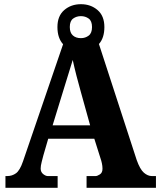

<svg xmlns="http://www.w3.org/2000/svg" viewBox="-20 -896 764 916"><path d="M6 0V-56H14Q38 -56 56.5 -69.5Q75 -83 90 -127L281 -685Q268 -699 261 -719.5Q254 -740 254 -767Q254 -820 286.5 -848Q319 -876 366 -876Q413 -876 445.5 -848Q478 -820 478 -767Q478 -715 452 -686L632 -133Q648 -88 666.5 -72Q685 -56 705 -56H724V0H393V-56H436Q444 -56 456.5 -64Q469 -72 469 -91Q469 -104 466 -117.5Q463 -131 460 -139L430 -234H210L187 -155Q184 -143 179 -124Q174 -105 174 -92Q174 -75 186 -65.5Q198 -56 208 -56H255V0ZM366 -714Q387 -714 403 -726Q419 -738 419 -767Q419 -796 403 -807.5Q387 -819 366 -819Q345 -819 329 -807.5Q313 -796 313 -767Q313 -740 327.5 -727Q342 -714 366 -714ZM231 -298H410L365 -460Q356 -491 345 -534Q334 -577 327 -610Q321 -591 313 -564.5Q305 -538 296.5 -511Q288 -484 282 -464Z"/></svg>

Font: Noto Serif SemiCondensed ExtraBold
Style: Regular
Weight: 800
Width: 4
Designer: Monotype Design Team
Foundry: Monotype Imaging Inc.
Version: Version 2.015